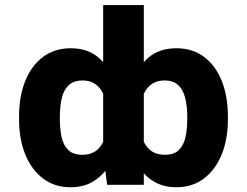

<svg xmlns="http://www.w3.org/2000/svg" viewBox="-20 -748 999 777"><path d="M902.3 -275.4V-265.6Q902.3 -184.6 877 -122.6Q851.6 -60.5 804.9 -25.4Q758.3 9.8 693.8 9.8Q643.1 9.8 606 -11.5Q568.8 -32.7 543.7 -70.1Q518.6 -107.4 503.4 -156.7Q488.3 -206.1 480 -262.7V-271.5Q490.7 -351.6 514.6 -415.3Q538.6 -479 582 -515.9Q625.5 -552.7 693.8 -552.7Q758.8 -552.7 805.4 -518.1Q852.1 -483.4 877.2 -421.1Q902.3 -358.9 902.3 -275.4ZM737.8 -265.6V-275.4Q737.8 -319.8 729.2 -352.8Q720.7 -385.7 700.7 -404.1Q680.7 -422.4 646.5 -422.4Q598.1 -422.4 572.5 -386.2Q546.9 -350.1 543.9 -284.7V-251Q547.9 -189.9 573.2 -155.8Q598.6 -121.6 647 -121.6Q684.6 -121.6 704.1 -141.1Q723.6 -160.6 730.7 -193.4Q737.8 -226.1 737.8 -265.6ZM397.5 -122.1V-727.5H562V0H413.6ZM57.1 -265.6V-275.4Q57.1 -358.9 82.5 -421.1Q107.9 -483.4 154.8 -518.1Q201.7 -552.7 266.1 -552.7Q334.5 -552.7 377.7 -515.9Q420.9 -479 444.8 -415.3Q468.8 -351.6 479 -271.5V-262.7Q471.7 -206.1 456.3 -156.7Q440.9 -107.4 415.8 -70.1Q390.6 -32.7 353.5 -11.5Q316.4 9.8 265.1 9.8Q201.2 9.8 154.5 -25.4Q107.9 -60.5 82.5 -122.6Q57.1 -184.6 57.1 -265.6ZM222.2 -275.4V-265.6Q222.2 -226.1 229.2 -193.4Q236.3 -160.6 256.1 -141.1Q275.9 -121.6 313.5 -121.6Q361.8 -121.6 386.7 -155.8Q411.6 -189.9 415 -251V-284.7Q412.6 -350.1 387.2 -386.2Q361.8 -422.4 314 -422.4Q279.3 -422.4 259 -404.1Q238.8 -385.7 230.5 -352.8Q222.2 -319.8 222.2 -275.4Z"/></svg>

Font: Inter 20pt ExtraBold
Style: Regular
Weight: 800
Version: Version 4.001;git-66647c0bb